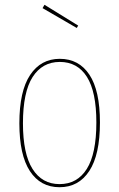

<svg xmlns="http://www.w3.org/2000/svg" viewBox="-20 -774 499 803"><path d="M398 -262Q398 -127 353.5 -59Q309 9 229 9Q149 9 105 -58.5Q61 -126 61 -258Q61 -393 106 -460.5Q151 -528 230 -528Q310 -528 354 -461.5Q398 -395 398 -262ZM76 -258Q76 -131 116 -67.5Q156 -4 229 -4Q303 -4 343 -67.5Q383 -131 383 -262Q383 -390 343.5 -452.5Q304 -515 230 -515Q157 -515 116.5 -452Q76 -389 76 -258ZM307 -667 301 -657 158 -740 166 -754Z"/></svg>

Font: Fira Sans Compressed Hair
Style: Regular
Weight: 100
Width: 1
Designer: bBox Type GmbH & Carrois Corporate GbR & Edenspiekermann AG
Foundry: bBox Type GmbH & Carrois Corporate GbR & Edenspiekermann AG
Version: Version 4.301